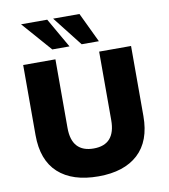

<svg xmlns="http://www.w3.org/2000/svg" viewBox="-100 -1025 984 1120"><g transform="rotate(-10 392.0 -465.0)"><path d="M393 11Q239 11 155.5 -65Q72 -141 72 -290V-705H263V-299Q263 -226 296 -190Q329 -154 393 -154Q458 -154 490 -190.5Q522 -227 522 -299V-705H711V-290Q711 -142 628 -65.5Q545 11 393 11ZM429 -765 291 -941H447L531 -765ZM255 -765 101 -941H256L357 -765Z"/></g></svg>

Font: Nunito Sans 8pt Black
Style: Regular
Weight: 900
Version: Version 3.101;gftools[0.9.27]